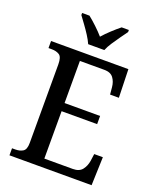

<svg xmlns="http://www.w3.org/2000/svg" viewBox="-167 -1029 920 1127"><g transform="rotate(20 293.0 -465.5)"><path d="M32 0V-44H53Q81 -44 100 -56Q119 -68 119 -109V-600Q119 -646 100 -658Q81 -670 53 -670H32V-714H515L520 -537H465L461 -581Q458 -615 440.5 -638.5Q423 -662 384 -662H231V-399H453V-348H231V-52H409Q449 -52 467.5 -76Q486 -100 491 -133L497 -177H551L545 0ZM243 -771Q233 -794 216 -820.5Q199 -847 180 -873Q161 -899 147 -918V-931H193Q217 -912 244.5 -886Q272 -860 293 -836Q314 -860 342 -886Q370 -912 394 -931H439V-918Q425 -899 406.5 -873Q388 -847 370.5 -820.5Q353 -794 344 -771Z"/></g></svg>

Font: Noto Serif Tamil SemiCondensed Medium
Style: Italic
Weight: 500
Width: 4
Italic angle: -12°
Designer: Indian Type Foundry, Tom Grace, and the Monotype Design Team
Foundry: Monotype Imaging Inc.
Version: Version 2.003; ttfautohint (v1.8.4.7-5d5b)